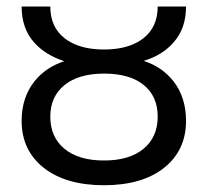

<svg xmlns="http://www.w3.org/2000/svg" viewBox="-20 -544 616 576"><path d="M130.9 -194.3Q130.9 -132.8 173.3 -97.7Q215.8 -62.5 292 -62.5Q368.2 -62.5 410.6 -97.7Q453.1 -132.8 453.1 -194.3Q453.1 -254.9 411.1 -289.1Q369.1 -323.2 292.5 -323.2Q215.8 -323.2 173.3 -288.6Q130.9 -253.9 130.9 -194.3ZM44.9 -181.6Q44.9 -252 84 -300.8Q118.2 -342.8 172.9 -360.4Q116.2 -378.9 83 -416Q44.9 -458 44.9 -524.4H130.9Q130.9 -462.9 173.8 -429.2Q216.8 -395.5 292 -395.5Q367.2 -395.5 410.2 -429.2Q453.1 -462.9 453.1 -524.4H538.1Q538.1 -458 500 -416Q467.8 -378.9 411.1 -361.3Q465.8 -343.8 500 -300.8Q538.1 -252 538.1 -181.6Q538.1 -92.8 472.2 -40.5Q406.2 11.7 292 11.7Q177.7 11.7 111.3 -40.5Q44.9 -92.8 44.9 -181.6Z"/></svg>

Font: irohakakuC Regular
Style: Regular
Weight: 400
Designer: [Source Han Sans]
Ryoko NISHIZUKA Ë•øÂ°öÊ∂ºÂ≠ê (kana & ideographs); Paul D. Hunt (Latin, Greek & Cyrillic); Wenlong ZHAN
Version: Version 1.001.20160904